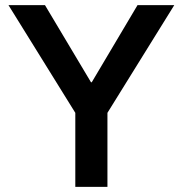

<svg xmlns="http://www.w3.org/2000/svg" viewBox="-20 -727 711 747"><path d="M155 -707 334 -407H337L515 -707H658L398 -288V0H273V-288L13 -707Z"/></svg>

Font: Asta Sans
Style: Bold
Weight: 700
Designer: 42dot
Version: Version 1.000